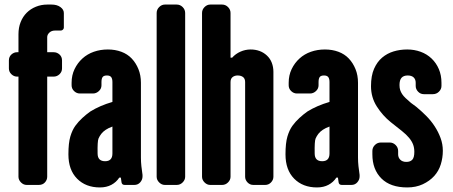

<svg xmlns="http://www.w3.org/2000/svg" viewBox="-20 -811 1987 842"><path d="M252 -511Q252 -496 241 -485.5Q230 -475 215 -475H187V-36Q187 -22 177 -11Q167 0 150 0H97Q83 0 72 -11Q61 -22 61 -36V-475H55Q41 -475 30 -485.5Q19 -496 19 -511V-546Q19 -562 30 -572Q41 -582 55 -582H61V-661Q61 -690 70.5 -714Q80 -738 97 -755Q114 -772 137.5 -781.5Q161 -791 187 -791H206Q230 -791 245 -780Q260 -769 260 -754V-690Q260 -685 256 -681Q252 -677 246 -677H221Q206 -677 196.5 -668Q187 -659 187 -648V-582H215Q230 -582 241 -572Q252 -562 252 -546Z M473 -256Q456 -250 444 -242Q432 -234 424.5 -224.5Q417 -215 412 -203.5Q407 -192 408 -138Q408 -104 441 -104Q473 -104 473 -138ZM605 -44Q605 -42 605 -37Q605 -23 595 -11.5Q585 0 569 0H527Q515 0 513 -11L510 -32H503Q490 -12 468.5 -0.5Q447 11 418 11Q356 11 318 -27.5Q280 -66 280 -134Q280 -184 288.5 -212.5Q297 -241 310.5 -259.5Q324 -278 341.5 -294Q359 -310 376 -322Q418 -348 473 -364V-451Q473 -466 467.5 -473Q462 -480 449 -480Q435 -480 430 -473Q425 -466 425 -451V-437Q425 -422 413.5 -411.5Q402 -401 388 -401H330Q316 -401 305 -411.5Q294 -422 294 -437V-448Q294 -481 307 -508Q320 -535 341.5 -554.5Q363 -574 391.5 -584Q420 -594 453 -594Q485 -594 512 -584Q539 -574 557.5 -554.5Q576 -535 587 -508Q598 -481 598 -448V-120Q598 -101 600 -82.5Q602 -64 605 -44Z M792 -36Q792 -22 781 -11Q770 0 755 0H703Q689 0 678 -11Q667 -22 667 -36V-754Q667 -769 678 -780Q689 -791 703 -791H755Q770 -791 781 -780Q792 -769 792 -754Z M1179 -36Q1179 -22 1168.5 -11Q1158 0 1143 0H1091Q1076 0 1065.5 -11Q1055 -22 1055 -36V-451Q1055 -466 1046 -473Q1037 -480 1022 -480Q1009 -480 1000 -473Q991 -466 991 -451V-36Q991 -22 980 -11Q969 0 954 0H902Q888 0 877 -11Q866 -22 866 -36V-754Q866 -769 877 -780Q888 -791 902 -791H954Q969 -791 980 -780Q991 -769 991 -754V-558H998Q1013 -575 1034.5 -584.5Q1056 -594 1079 -594Q1100 -594 1118 -587.5Q1136 -581 1150.5 -567.5Q1165 -554 1172 -535.5Q1179 -517 1179 -496Z M1425 -256Q1408 -250 1396 -242Q1384 -234 1376.5 -224.5Q1369 -215 1364 -203.5Q1359 -192 1360 -138Q1360 -104 1393 -104Q1425 -104 1425 -138ZM1557 -44Q1557 -42 1557 -37Q1557 -23 1547 -11.5Q1537 0 1521 0H1479Q1467 0 1465 -11L1462 -32H1455Q1442 -12 1420.5 -0.5Q1399 11 1370 11Q1308 11 1270 -27.5Q1232 -66 1232 -134Q1232 -184 1240.5 -212.5Q1249 -241 1262.5 -259.5Q1276 -278 1293.5 -294Q1311 -310 1328 -322Q1370 -348 1425 -364V-451Q1425 -466 1419.5 -473Q1414 -480 1401 -480Q1387 -480 1382 -473Q1377 -466 1377 -451V-437Q1377 -422 1365.5 -411.5Q1354 -401 1340 -401H1282Q1268 -401 1257 -411.5Q1246 -422 1246 -437V-448Q1246 -481 1259 -508Q1272 -535 1293.5 -554.5Q1315 -574 1343.5 -584Q1372 -594 1405 -594Q1437 -594 1464 -584Q1491 -574 1509.5 -554.5Q1528 -535 1539 -508Q1550 -481 1550 -448V-120Q1550 -101 1552 -82.5Q1554 -64 1557 -44Z M1922 -150Q1922 -119 1913 -90Q1904 -61 1884 -39Q1864 -17 1834 -3Q1804 11 1766 11Q1692 11 1652.5 -28.5Q1613 -68 1613 -134V-149Q1613 -164 1624 -175Q1635 -186 1650 -186H1689Q1704 -186 1715 -175Q1726 -164 1726 -149V-134Q1726 -120 1735.5 -110.5Q1745 -101 1762 -101Q1779 -101 1788 -110.5Q1797 -120 1797 -145Q1797 -163 1791.5 -177.5Q1786 -192 1774 -206.5Q1762 -221 1742 -237Q1722 -253 1694 -275Q1658 -304 1632.5 -344Q1607 -384 1607 -433Q1607 -479 1620.5 -509.5Q1634 -540 1656 -558.5Q1678 -577 1706 -585.5Q1734 -594 1766 -594Q1797 -594 1824.5 -584Q1852 -574 1872.5 -554.5Q1893 -535 1904.5 -508Q1916 -481 1916 -448V-434Q1916 -420 1905 -409Q1894 -398 1878 -398H1839Q1824 -398 1813.5 -409Q1803 -420 1803 -434V-448Q1803 -463 1794 -471.5Q1785 -480 1768 -480Q1750 -480 1741 -470Q1732 -460 1732 -438Q1732 -425 1735 -416Q1738 -407 1743.5 -398.5Q1749 -390 1758.5 -381Q1768 -372 1782 -360L1805 -343Q1827 -325 1848.5 -303.5Q1870 -282 1886 -257.5Q1902 -233 1912 -206Q1922 -179 1922 -150Z"/></svg>

Font: H.H. Samuel
Style: Regular
Weight: 900
Width: 1
Designer: deFharo
Foundry: deFharo
Version: Version 1.009